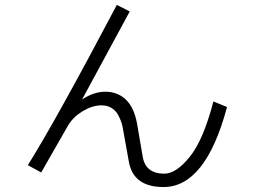

<svg xmlns="http://www.w3.org/2000/svg" viewBox="-20 -755 1040 771"><path d="M91.8 -91.8Q205.1 -272.5 449.2 -735.4L501 -709L309.6 -355.5Q356.4 -386.7 403.3 -386.7Q452.1 -386.7 485.4 -355Q518.6 -323.2 530.3 -258.8L552.7 -127.9Q563.5 -57.6 639.6 -57.6Q687.5 -57.6 742.2 -125.5Q796.9 -193.4 836.9 -347.7L891.6 -325.2Q805.7 -3.9 636.7 -3.9Q514.6 -3.9 497.1 -107.4L472.7 -243.2Q470.7 -253.9 466.8 -265.6Q462.9 -277.3 454.1 -293.9Q445.3 -310.5 428.2 -321.3Q411.1 -332 387.7 -332Q351.6 -332 313 -309.1Q274.4 -286.1 253.9 -252L145.5 -62.5Z"/></svg>

Font: Gothic A1 Light
Style: Regular
Weight: 300
Version: Version 2.50